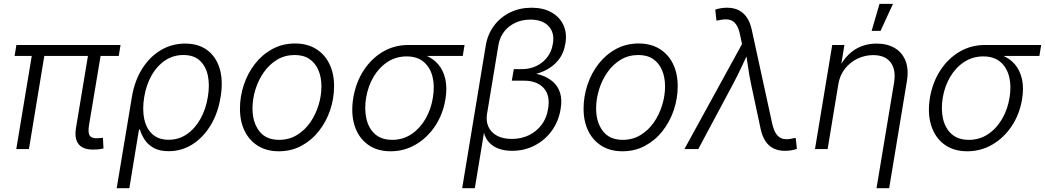

<svg xmlns="http://www.w3.org/2000/svg" viewBox="-20 -777 5448 1001"><path d="M476.1 2.4Q418 5.9 392.3 -22.5Q366.7 -50.8 376 -108.9L444.3 -520.5H510.3L443.8 -122.6Q437.5 -83 449 -68.4Q460.4 -53.7 492.2 -56.6Q502.4 -57.1 506.8 -57.6Q511.2 -58.1 516.6 -59.1L519.5 -2.9Q511.7 -1 500.2 0.7Q488.8 2.4 476.1 2.4ZM64.9 0 151.4 -520.5H216.8L130.9 0ZM56.2 -485.4 65.4 -542.5H608.4L599.1 -485.4Z M588.4 204.1 667.5 -270.5Q681.2 -354 720 -416.7Q758.8 -479.5 816.9 -514.6Q875 -549.8 944.8 -549.8Q1014.6 -549.8 1060.8 -515.4Q1106.9 -481 1125.5 -418.7Q1144 -356.4 1130.4 -273.4Q1117.2 -188.5 1078.4 -124.3Q1039.6 -60.1 983.2 -24.4Q926.8 11.2 859.9 11.2Q811.5 11.2 781.2 -5.9Q751 -22.9 734.1 -48.8Q717.3 -74.7 709.5 -101.6H704.6L654.3 204.1ZM858.9 -48.3Q912.1 -48.3 954.3 -77.4Q996.6 -106.4 1024.9 -157Q1053.2 -207.5 1063.5 -271Q1074.2 -334 1063.5 -383.5Q1052.7 -433.1 1021.2 -461.7Q989.7 -490.2 936 -490.2Q883.8 -490.2 841.6 -462.4Q799.3 -434.6 771 -385.3Q742.7 -335.9 731.9 -271.5Q721.2 -206.1 732.2 -155.8Q743.2 -105.5 775.1 -76.9Q807.1 -48.3 858.9 -48.3Z M1433.6 11.7Q1371.1 11.7 1325.7 -16.1Q1280.3 -43.9 1255.6 -94Q1231 -144 1231 -210.4Q1231 -273.9 1251.2 -334.7Q1271.5 -395.5 1309.3 -444.1Q1347.2 -492.7 1400.1 -521.5Q1453.1 -550.3 1518.6 -550.3Q1581.1 -550.3 1626.7 -522.5Q1672.4 -494.6 1697 -444.6Q1721.7 -394.5 1721.7 -328.1Q1721.7 -263.7 1701.2 -202.9Q1680.7 -142.1 1642.6 -93.8Q1604.5 -45.4 1551.5 -16.8Q1498.5 11.7 1433.6 11.7ZM1435.1 -47.9Q1486.8 -47.9 1527.8 -72.8Q1568.8 -97.7 1597.2 -138.4Q1625.5 -179.2 1640.6 -228.5Q1655.8 -277.8 1655.8 -326.7Q1655.8 -374 1640.1 -410.9Q1624.5 -447.8 1593.8 -469Q1563 -490.2 1516.6 -490.2Q1465.8 -490.2 1425.3 -466.1Q1384.8 -441.9 1356 -401.1Q1327.1 -360.4 1311.8 -310.8Q1296.4 -261.2 1296.4 -210.9Q1296.4 -140.1 1331.3 -94Q1366.2 -47.9 1435.1 -47.9Z M2016.6 11.7Q1945.3 11.7 1897 -23.9Q1848.6 -59.6 1828.6 -122.3Q1808.6 -185.1 1821.8 -267.1Q1835.9 -349.1 1876.7 -411.1Q1917.5 -473.1 1977.3 -507.8Q2037.1 -542.5 2108.4 -542.5H2401.9L2392.6 -485.4H2163.6L2100.1 -482.9Q2044.9 -482.9 2000.7 -454.1Q1956.5 -425.3 1927.7 -376.7Q1898.9 -328.1 1888.7 -267.6Q1878.9 -207 1890.4 -157.2Q1901.9 -107.4 1935.5 -77.6Q1969.2 -47.9 2024.9 -47.9Q2080.6 -47.9 2124.8 -77.4Q2168.9 -106.9 2198 -156.7Q2227.1 -206.5 2236.8 -267.6Q2247.1 -328.6 2234.9 -377.2Q2222.7 -425.8 2189 -454.3Q2155.3 -482.9 2100.1 -482.9L2102.5 -505.4Q2154.8 -505.4 2196.3 -489.3Q2237.8 -473.1 2264.6 -441.7Q2291.5 -410.2 2301.8 -364.5Q2312 -318.8 2302.2 -259.3Q2289.1 -180.7 2248.3 -119.6Q2207.5 -58.6 2147.5 -23.4Q2087.4 11.7 2016.6 11.7Z M2389.6 204.1 2512.7 -540.5Q2522.5 -598.6 2555.4 -642.8Q2588.4 -687 2638.9 -711.9Q2689.5 -736.8 2751.5 -736.8Q2811.5 -736.8 2854.2 -713.1Q2897 -689.5 2917 -647.2Q2937 -605 2927.7 -550.3Q2919.4 -498.5 2890.4 -462.9Q2861.3 -427.2 2817.4 -407.2Q2773.4 -387.2 2720.7 -381.8L2723.6 -400.4Q2765.1 -397 2801 -385.3Q2836.9 -373.5 2862.8 -350.8Q2888.7 -328.1 2899.9 -293.2Q2911.1 -258.3 2902.8 -208.5Q2892.6 -145 2857.2 -95.9Q2821.8 -46.9 2768.1 -18.8Q2714.4 9.3 2649.4 9.3Q2608.4 9.3 2575.9 -3.4Q2543.5 -16.1 2523.2 -42.5Q2502.9 -68.8 2498.5 -110.4L2508.3 -115.7L2455.6 204.1ZM2647.9 -52.7Q2697.3 -52.7 2737.3 -72Q2777.3 -91.3 2803.7 -126.5Q2830.1 -161.6 2837.4 -209Q2849.6 -279.8 2814.5 -318.1Q2779.3 -356.4 2711.4 -356.4H2648.4L2658.7 -416.5H2700.2Q2742.2 -416.5 2776.4 -432.9Q2810.5 -449.2 2833.3 -478.8Q2856 -508.3 2862.3 -548.3Q2872.6 -606 2840.3 -640.4Q2808.1 -674.8 2745.1 -674.8Q2702.1 -674.8 2666.7 -658.2Q2631.3 -641.6 2608.4 -612.1Q2585.4 -582.5 2578.6 -542L2519 -182.1Q2513.2 -145.5 2526.4 -116.2Q2539.6 -86.9 2570.6 -69.8Q2601.6 -52.7 2647.9 -52.7Z M3225.1 11.7Q3162.6 11.7 3117.2 -16.1Q3071.8 -43.9 3047.1 -94Q3022.5 -144 3022.5 -210.4Q3022.5 -273.9 3042.7 -334.7Q3063 -395.5 3100.8 -444.1Q3138.7 -492.7 3191.7 -521.5Q3244.6 -550.3 3310.1 -550.3Q3372.6 -550.3 3418.2 -522.5Q3463.9 -494.6 3488.5 -444.6Q3513.2 -394.5 3513.2 -328.1Q3513.2 -263.7 3492.7 -202.9Q3472.2 -142.1 3434.1 -93.8Q3396 -45.4 3343 -16.8Q3290 11.7 3225.1 11.7ZM3226.6 -47.9Q3278.3 -47.9 3319.3 -72.8Q3360.4 -97.7 3388.7 -138.4Q3417 -179.2 3432.1 -228.5Q3447.3 -277.8 3447.3 -326.7Q3447.3 -374 3431.6 -410.9Q3416 -447.8 3385.3 -469Q3354.5 -490.2 3308.1 -490.2Q3257.3 -490.2 3216.8 -466.1Q3176.3 -441.9 3147.5 -401.1Q3118.7 -360.4 3103.3 -310.8Q3087.9 -261.2 3087.9 -210.9Q3087.9 -140.1 3122.8 -94Q3157.7 -47.9 3226.6 -47.9Z M3548.3 0 3848.6 -547.4 3838.4 -595.2Q3831.1 -631.8 3816.7 -651.1Q3802.2 -670.4 3780.5 -674.6Q3758.8 -678.7 3727.5 -671.4L3715.3 -669.4L3709 -726.6Q3720.2 -731 3736.3 -733.9Q3752.4 -736.8 3771 -736.8Q3805.2 -736.8 3830.8 -724.1Q3856.4 -711.4 3874 -685.5Q3891.6 -659.7 3899.9 -619.1L4005.9 -132.8Q4014.2 -95.7 4028.6 -76.4Q4043 -57.1 4064.7 -52.7Q4086.4 -48.3 4116.2 -56.2L4128.4 -57.6L4134.8 -1Q4124 3.4 4107.7 6.3Q4091.3 9.3 4072.3 9.3Q4038.1 9.3 4012.5 -3.4Q3986.8 -16.1 3970 -42.2Q3953.1 -68.4 3944.8 -108.4L3895.5 -339.8Q3885.7 -386.2 3879.6 -431.2Q3873.5 -476.1 3866.2 -519.5H3889.2Q3868.2 -476.1 3847.4 -430.9Q3826.7 -385.7 3802.2 -339.8L3620.6 0Z M4350.6 -337.4 4294.9 0H4229L4318.8 -542.5H4382.3L4361.8 -416H4350.6Q4374 -463.4 4404.8 -492.9Q4435.5 -522.5 4472.2 -536.1Q4508.8 -549.8 4549.8 -549.8Q4605 -549.8 4644.3 -526.9Q4683.6 -503.9 4701.2 -459.5Q4718.8 -415 4707.5 -350.1L4615.7 204.1H4549.8L4641.1 -345.2Q4652.3 -413.1 4623.5 -451.4Q4594.7 -489.7 4532.2 -489.7Q4489.7 -489.7 4451.2 -471.4Q4412.6 -453.1 4385.5 -419.2Q4358.4 -385.3 4350.6 -337.4ZM4524.4 -616.2 4565.4 -756.8H4635.7L4570.8 -616.2Z M5022.9 11.7Q4951.7 11.7 4903.3 -23.9Q4855 -59.6 4835 -122.3Q4814.9 -185.1 4828.1 -267.1Q4842.3 -349.1 4883.1 -411.1Q4923.8 -473.1 4983.6 -507.8Q5043.5 -542.5 5114.7 -542.5H5408.2L5398.9 -485.4H5169.9L5106.4 -482.9Q5051.3 -482.9 5007.1 -454.1Q4962.9 -425.3 4934.1 -376.7Q4905.3 -328.1 4895 -267.6Q4885.3 -207 4896.7 -157.2Q4908.2 -107.4 4941.9 -77.6Q4975.6 -47.9 5031.2 -47.9Q5086.9 -47.9 5131.1 -77.4Q5175.3 -106.9 5204.3 -156.7Q5233.4 -206.5 5243.2 -267.6Q5253.4 -328.6 5241.2 -377.2Q5229 -425.8 5195.3 -454.3Q5161.6 -482.9 5106.4 -482.9L5108.9 -505.4Q5161.1 -505.4 5202.6 -489.3Q5244.1 -473.1 5271 -441.7Q5297.9 -410.2 5308.1 -364.5Q5318.4 -318.8 5308.6 -259.3Q5295.4 -180.7 5254.6 -119.6Q5213.9 -58.6 5153.8 -23.4Q5093.8 11.7 5022.9 11.7Z"/></svg>

Font: Inter 16pt Light
Style: Italic
Weight: 300
Italic angle: -9.3988°
Version: Version 4.001;git-66647c0bb